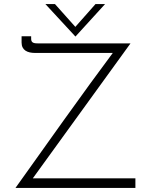

<svg xmlns="http://www.w3.org/2000/svg" viewBox="-20 -923 743 943"><path d="M351 -744 496 -903H449L350 -791L250 -903H203L350 -744ZM141 -47 621 -710H164C141 -710 133 -716 133 -733V-745H86V-714C86 -676 115 -663 152 -663H534C410 -498 174 -166 56 0H645V-47Z"/></svg>

Font: Sulaf Light
Style: Regular
Weight: 300
Designer: Bandar Raffah (Arabic) and Santiago Orozco (Latin)
Foundry: Caramella and Typemade
Version: Version 1.005;PS 001.005;hotconv 1.0.88;makeotf.lib2.5.64775